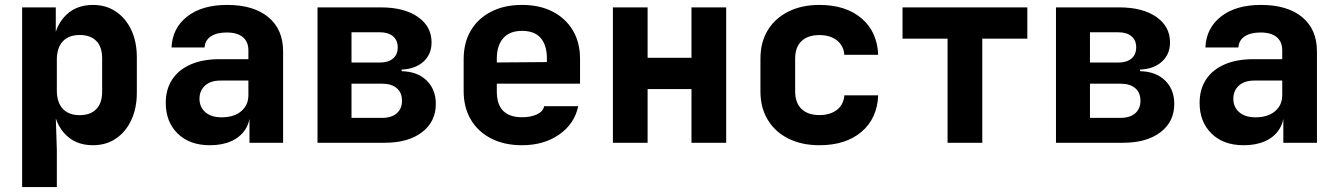

<svg xmlns="http://www.w3.org/2000/svg" viewBox="-20 -580 5440 780"><path d="M69.9 180V-550H206.6V-436.5H239.1L194.7 -369.6Q194.7 -457.3 238.7 -508.6Q282.7 -560 357.5 -560Q410.8 -560 450.9 -533Q490.9 -505.9 513.4 -458.2Q535.9 -410.5 535.9 -346.7V-203.5Q535.9 -140.5 513.5 -92.4Q491.1 -44.2 451 -17.1Q410.9 10 357.5 10Q282.8 10 238.8 -41.4Q194.7 -92.9 194.7 -180.4L239.1 -112.6H206.3L210.9 28.5V180ZM303.7 -112.2Q347.1 -112.2 371 -136.6Q395 -161.1 395 -207.7V-342.3Q395 -389.9 371 -413.9Q347.1 -437.8 303.7 -437.8Q258.9 -437.8 234.9 -411.8Q210.9 -385.7 210.9 -337.3V-212.7Q210.9 -164.3 234.9 -138.2Q258.9 -112.2 303.7 -112.2Z M832.5 10Q750 10 701.7 -37.5Q653.4 -85 653.4 -162Q653.4 -217.2 679.4 -256.9Q705.4 -296.6 754.4 -318.1Q803.5 -339.6 871.8 -339.6H989.1V-375.8Q989.1 -410.3 966.5 -429.2Q943.9 -448 901 -448Q860.9 -448 837 -432.4Q813 -416.8 811 -387.1H676.9Q680.2 -465.7 740.3 -512.8Q800.5 -560 902.7 -560Q1010.3 -560 1070.2 -510.3Q1130.1 -460.6 1130.1 -371.2V0H993.5V-107.6H970.9L995.9 -124.2Q995.9 -83.4 975.9 -53.1Q955.9 -22.8 919.3 -6.4Q882.8 10 832.5 10ZM880.8 -103.4Q930.7 -103.4 959.9 -128.2Q989.1 -152.9 989.1 -193.5V-252.7H875.8Q835.2 -252.7 812.8 -232.1Q790.4 -211.5 790.4 -178.6Q790.4 -145.3 814.1 -124.4Q837.8 -103.4 880.8 -103.4Z M1269.9 0V-550H1527.1Q1621.9 -550 1677.6 -511.3Q1733.2 -472.6 1733.2 -407.8Q1733.2 -359.2 1700 -329.4Q1666.8 -299.6 1611.7 -297.3V-290.8Q1676 -289.3 1713.2 -253Q1750.5 -216.7 1750.5 -157.5Q1750.5 -85.7 1694.4 -42.8Q1638.3 0 1542.8 0ZM1408 -101.1H1531.8Q1570.3 -101.1 1591.7 -119.7Q1613.1 -138.3 1613.1 -170.6Q1613.1 -203.7 1591.7 -221.9Q1570.3 -240.1 1531.8 -240.1H1408ZM1408 -325.9H1522.8Q1557.2 -325.9 1576.5 -342.1Q1595.8 -358.3 1595.8 -387.5Q1595.8 -416.6 1576.5 -432.7Q1557.2 -448.9 1522.8 -448.9H1408Z M2100.8 10Q2029.1 10 1975.5 -17.3Q1921.9 -44.7 1892.7 -94.2Q1863.6 -143.7 1863.6 -210V-340Q1863.6 -406.5 1892.7 -455.9Q1921.9 -505.3 1975.5 -532.7Q2029.1 -560 2100.8 -560Q2172.6 -560 2225.4 -532.7Q2278.1 -505.5 2307.3 -456.3Q2336.4 -407.2 2336.4 -341.5V-240.1H1998.3V-208.5Q1998.3 -155.1 2024.4 -129.4Q2050.5 -103.7 2100.8 -103.7Q2135.6 -103.7 2160.8 -115.1Q2186.1 -126.5 2190.6 -148.5H2329Q2314 -76.9 2251.8 -33.5Q2189.5 10 2100.8 10ZM2201.7 -316.4V-343.2Q2201.7 -396.3 2176.7 -425.4Q2151.7 -454.6 2100.8 -454.6Q2050 -454.6 2024.2 -424.6Q1998.3 -394.6 1998.3 -341.5V-326.2L2211.2 -327.9Z M2469.9 0V-550H2610.9V-345.1H2789.1V-550H2930.1V0H2789.1V-218.1H2610.9V0Z M3308.8 10Q3236.9 10 3182.7 -17.1Q3128.6 -44.2 3098.9 -93.4Q3069.3 -142.6 3069.3 -208.5V-341.5Q3069.3 -408.4 3098.9 -457.1Q3128.6 -505.8 3182.7 -532.9Q3236.9 -560 3308.8 -560Q3415.7 -560 3479.8 -505.6Q3543.8 -451.2 3547.6 -357.3H3410.1Q3407.1 -395 3379.6 -416.3Q3352.1 -437.5 3308.8 -437.5Q3261.7 -437.5 3236 -412.9Q3210.3 -388.4 3210.3 -341.7V-208.5Q3210.3 -162.6 3236 -137.6Q3261.7 -112.5 3308.8 -112.5Q3352.1 -112.5 3379.6 -133.4Q3407.1 -154.3 3410.1 -192.7H3547.6Q3543.8 -98.8 3479.8 -44.4Q3415.7 10 3308.8 10Z M3829.5 0V-423H3646.5V-550H4153.5V-423H3970.5V0Z M4269.9 0V-550H4527.1Q4621.9 -550 4677.6 -511.3Q4733.2 -472.6 4733.2 -407.8Q4733.2 -359.2 4700 -329.4Q4666.8 -299.6 4611.7 -297.3V-290.8Q4676 -289.3 4713.2 -253Q4750.5 -216.7 4750.5 -157.5Q4750.5 -85.7 4694.4 -42.8Q4638.3 0 4542.8 0ZM4408 -101.1H4531.8Q4570.3 -101.1 4591.7 -119.7Q4613.1 -138.3 4613.1 -170.6Q4613.1 -203.7 4591.7 -221.9Q4570.3 -240.1 4531.8 -240.1H4408ZM4408 -325.9H4522.8Q4557.2 -325.9 4576.5 -342.1Q4595.8 -358.3 4595.8 -387.5Q4595.8 -416.6 4576.5 -432.7Q4557.2 -448.9 4522.8 -448.9H4408Z M5032.5 10Q4950 10 4901.7 -37.5Q4853.4 -85 4853.4 -162Q4853.4 -217.2 4879.4 -256.9Q4905.4 -296.6 4954.4 -318.1Q5003.5 -339.6 5071.8 -339.6H5189.1V-375.8Q5189.1 -410.3 5166.5 -429.2Q5143.9 -448 5101 -448Q5060.9 -448 5037 -432.4Q5013 -416.8 5011 -387.1H4876.9Q4880.2 -465.7 4940.3 -512.8Q5000.5 -560 5102.7 -560Q5210.3 -560 5270.2 -510.3Q5330.1 -460.6 5330.1 -371.2V0H5193.5V-107.6H5170.9L5195.9 -124.2Q5195.9 -83.4 5175.9 -53.1Q5155.9 -22.8 5119.3 -6.4Q5082.8 10 5032.5 10ZM5080.8 -103.4Q5130.7 -103.4 5159.9 -128.2Q5189.1 -152.9 5189.1 -193.5V-252.7H5075.8Q5035.2 -252.7 5012.8 -232.1Q4990.4 -211.5 4990.4 -178.6Q4990.4 -145.3 5014.1 -124.4Q5037.8 -103.4 5080.8 -103.4Z"/></svg>

Font: JetBrains Mono
Style: Regular
Weight: 400
Monospace: yes
Designer: Philipp Nurullin, Konstantin Bulenkov
Foundry: JetBrains
Version: Version 2.305